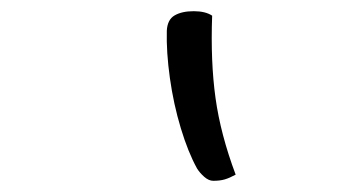

<svg xmlns="http://www.w3.org/2000/svg" viewBox="-20 -760 640 343"><path d="M359 -732Q356 -650 365 -585Q374 -520 401 -448Q390 -442 381.5 -439.5Q373 -437 361 -437Q353 -437 345 -444Q337 -451 332 -459Q316 -488 303 -531Q290 -574 283.5 -620.5Q277 -667 278 -705Q279 -725 292 -732.5Q305 -740 326 -740Q347 -740 359 -732Z"/></svg>

Font: Recursive Mn Csl St Lt
Style: Italic
Weight: 300
Italic angle: -15°
Monospace: yes
Version: Version 1.079;hotconv 1.0.112;makeotfexe 2.5.65598; ttfautoh